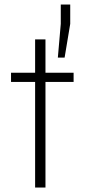

<svg xmlns="http://www.w3.org/2000/svg" viewBox="-20 -833 376 853"><path d="M136 0V-469H29V-510H136V-658H182V-510H307V-469H182V0ZM237 -577 250 -727V-813H292V-727L267 -577Z"/></svg>

Font: Saira ExtraLight
Style: Regular
Weight: 200
Designer: Hector Gatti with collaboration of the Omnibus-Type team
Foundry: Omnibus-Type
Version: Version 1.100; ttfautohint (v1.8.3)